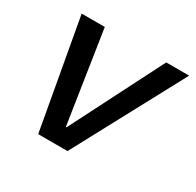

<svg xmlns="http://www.w3.org/2000/svg" viewBox="-115 -625 771 755"><g transform="rotate(30 270.5 -248.0)"><path d="M142 0 53 -496H158L222 -79H225L437 -496H541L275 0Z"/></g></svg>

Font: DM Sans 36pt Medium
Style: Italic
Weight: 500
Italic angle: -10°
Designer: Colophon Foundry, Jonny Pinhorn
Foundry: Colophon Foundry
Version: Version 4.004;gftools[0.9.30]